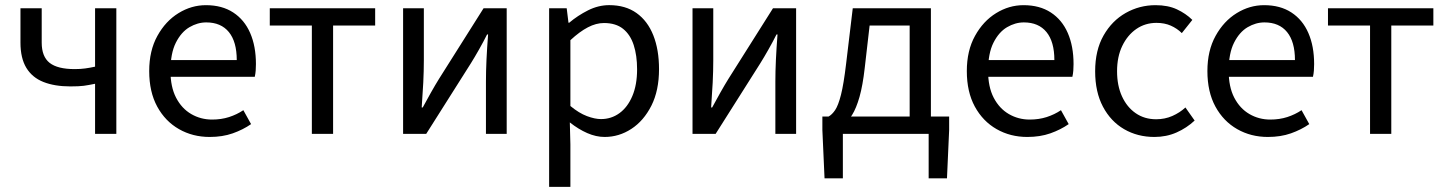

<svg xmlns="http://www.w3.org/2000/svg" viewBox="-20 -518 5593 743"><path d="M347.9 0V-193.8Q322.3 -188.5 304 -186Q285.7 -183.6 252.5 -183.6Q191.4 -183.6 148 -200.8Q104.7 -217.9 81.9 -255.5Q59.2 -293 59.2 -353V-486.1H141.4V-353Q141.4 -298.9 172.1 -274.7Q202.9 -250.6 269 -250.6Q291.3 -250.6 309.2 -253.1Q327.2 -255.5 347.9 -260V-486.1H430.2V0Z M791.4 12Q725.8 12 672.7 -18.3Q619.5 -48.6 588.4 -105.5Q557.4 -162.5 557.4 -242.9Q557.4 -322.1 589.1 -379.2Q620.7 -436.4 670.8 -467.2Q720.8 -498 776.9 -498Q839.3 -498 882.5 -469.7Q925.8 -441.5 948.1 -390.3Q970.4 -339.2 970.4 -270Q970.4 -257.5 969.5 -245.2Q968.6 -232.9 965.9 -220.8H616.3V-285.6H896.2Q896.2 -356.4 865.7 -393.9Q835.1 -431.3 778.1 -431.3Q744.7 -431.3 713 -412.7Q681.3 -394 660.5 -352.8Q639.7 -311.5 639.7 -243.7Q639.7 -181.8 661.4 -139.9Q683.2 -98 720.1 -76.6Q756.9 -55.3 800.7 -55.3Q836.2 -55.3 866.4 -65Q896.7 -74.8 921.7 -91.6L951.6 -37.7Q920.3 -16 880.7 -2Q841.1 12 791.4 12Z M1186.8 0V-419.1H1024V-486.1H1431.8V-419.1H1269V0Z M1539.9 0V-486H1620.2V-284.1Q1620.2 -244.1 1618 -198.9Q1615.7 -153.8 1611.9 -102.1H1615.9Q1630.3 -128.8 1647.5 -159.5Q1664.8 -190.2 1678.5 -212.2L1851.3 -486H1940.8V0H1860.5V-202.5Q1860.5 -241.3 1862.6 -286.7Q1864.8 -332.2 1868.8 -384.5H1864.8Q1851.1 -357 1833.8 -326.5Q1816.6 -296.1 1802.2 -273.1L1629.4 0Z M2105 205.1V-486.1H2173L2179.9 -430H2182.6Q2215.7 -457.9 2255.6 -478Q2295.6 -498.1 2337.6 -498.1Q2400.4 -498.1 2443.3 -467.5Q2486.1 -437 2508.2 -381.3Q2530.3 -325.5 2530.3 -250.4Q2530.3 -167.6 2500.7 -109Q2471 -50.4 2423.2 -19.2Q2375.3 12 2319.8 12Q2286.9 12 2252.7 -2.9Q2218.5 -17.8 2185.1 -44.3L2187.3 40.5V205.1ZM2305.6 -57.2Q2345.8 -57.2 2377.4 -80.3Q2408.9 -103.3 2427.1 -146.5Q2445.4 -189.7 2445.4 -249.7Q2445.4 -303.3 2432.3 -343.7Q2419.2 -384 2391.1 -406.5Q2363 -428.9 2317.2 -428.9Q2286.8 -428.9 2255 -412.3Q2223.2 -395.8 2187.3 -362.5V-107.8Q2220.6 -80.2 2251.3 -68.7Q2282 -57.2 2305.6 -57.2Z M2659.9 0V-486H2740.2V-284.1Q2740.2 -244.1 2738 -198.9Q2735.7 -153.8 2731.9 -102.1H2735.9Q2750.3 -128.8 2767.5 -159.5Q2784.8 -190.2 2798.5 -212.2L2971.3 -486H3060.8V0H2980.5V-202.5Q2980.5 -241.3 2982.6 -286.7Q2984.8 -332.2 2988.8 -384.5H2984.8Q2971.1 -357 2953.8 -326.5Q2936.6 -296.1 2922.2 -273.1L2749.4 0Z M3241.7 0V172H3170.8L3162.4 -14.9V-67H3653V-14.9L3644.6 172H3573.7V0ZM3500.2 -24.7V-419.1H3345.2L3326.3 -254.8Q3318.7 -187.5 3306.2 -143.3Q3293.6 -99.1 3277.5 -73.3Q3261.3 -47.5 3242.7 -35Q3224.2 -22.6 3204.7 -18.8L3186.3 -67Q3199.8 -74.3 3211.8 -92Q3223.8 -109.7 3234.4 -151.1Q3244.9 -192.4 3254.2 -270.8L3280 -486.1H3582.4V-24.7Z M3955.4 12Q3889.8 12 3836.7 -18.3Q3783.5 -48.6 3752.4 -105.5Q3721.4 -162.5 3721.4 -242.9Q3721.4 -322.1 3753.1 -379.2Q3784.7 -436.4 3834.8 -467.2Q3884.8 -498 3940.9 -498Q4003.3 -498 4046.5 -469.7Q4089.8 -441.5 4112.1 -390.3Q4134.4 -339.2 4134.4 -270Q4134.4 -257.5 4133.5 -245.2Q4132.6 -232.9 4129.9 -220.8H3780.3V-285.6H4060.2Q4060.2 -356.4 4029.7 -393.9Q3999.1 -431.3 3942.1 -431.3Q3908.7 -431.3 3877 -412.7Q3845.3 -394 3824.5 -352.8Q3803.7 -311.5 3803.7 -243.7Q3803.7 -181.8 3825.4 -139.9Q3847.2 -98 3884.1 -76.6Q3920.9 -55.3 3964.7 -55.3Q4000.2 -55.3 4030.4 -65Q4060.7 -74.8 4085.7 -91.6L4115.6 -37.7Q4084.3 -16 4044.7 -2Q4005.1 12 3955.4 12Z M4447.4 12Q4382.1 12 4330.2 -18.1Q4278.3 -48.2 4248.2 -105.1Q4218 -162.1 4218 -242.3Q4218 -323.5 4250.5 -380.6Q4282.9 -437.7 4336.3 -467.9Q4389.7 -498 4451.7 -498Q4499.8 -498 4534.3 -481.9Q4568.9 -465.8 4594.1 -441L4553.4 -389.9Q4535.1 -408 4510.7 -418.8Q4486.4 -429.5 4455.3 -429.5Q4411.7 -429.5 4377.4 -405.9Q4343.2 -382.3 4323 -340.4Q4302.8 -298.5 4302.8 -242.3Q4302.8 -186.7 4321.9 -145Q4341 -103.3 4375 -79.9Q4408.9 -56.5 4454.1 -56.5Q4487.7 -56.5 4516.7 -69.2Q4545.7 -82 4567.3 -102.1L4603 -51.5Q4572.4 -22.8 4533.1 -5.4Q4493.7 12 4447.4 12Z M4886.4 12Q4820.8 12 4767.7 -18.3Q4714.5 -48.6 4683.4 -105.5Q4652.4 -162.5 4652.4 -242.9Q4652.4 -322.1 4684.1 -379.2Q4715.7 -436.4 4765.8 -467.2Q4815.8 -498 4871.9 -498Q4934.3 -498 4977.5 -469.7Q5020.8 -441.5 5043.1 -390.3Q5065.4 -339.2 5065.4 -270Q5065.4 -257.5 5064.5 -245.2Q5063.6 -232.9 5060.9 -220.8H4711.3V-285.6H4991.2Q4991.2 -356.4 4960.7 -393.9Q4930.1 -431.3 4873.1 -431.3Q4839.7 -431.3 4808 -412.7Q4776.3 -394 4755.5 -352.8Q4734.7 -311.5 4734.7 -243.7Q4734.7 -181.8 4756.4 -139.9Q4778.2 -98 4815.1 -76.6Q4851.9 -55.3 4895.7 -55.3Q4931.2 -55.3 4961.4 -65Q4991.7 -74.8 5016.7 -91.6L5046.6 -37.7Q5015.3 -16 4975.7 -2Q4936.1 12 4886.4 12Z M5281.8 0V-419.1H5119V-486.1H5526.8V-419.1H5364V0Z"/></svg>

Font: SourceSans3VF
Style: Regular
Weight: 200
Designer: Paul D. Hunt
Foundry: Adobe
Version: Version 3.052;hotconv 1.1.0;makeotfexe 2.6.0